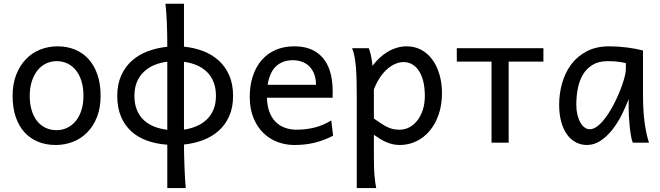

<svg xmlns="http://www.w3.org/2000/svg" viewBox="-20 -752 3478 1012"><path d="M136.7 -246.6Q136.7 -204.1 147 -170.4Q157.2 -136.7 176 -113.5Q194.8 -90.3 220.7 -78.1Q246.6 -65.9 278.3 -65.9Q307.6 -65.9 333.5 -78.1Q359.4 -90.3 378.7 -113.5Q397.9 -136.7 408.9 -170.4Q419.9 -204.1 419.9 -246.6Q419.9 -289.6 409.7 -323.5Q399.4 -357.4 380.6 -381.1Q361.8 -404.8 335.7 -417.2Q309.6 -429.7 278.3 -429.7Q248.5 -429.7 222.7 -417.2Q196.8 -404.8 177.7 -381.1Q158.7 -357.4 147.7 -323.5Q136.7 -289.6 136.7 -246.6ZM46.4 -246.6Q46.4 -309.6 65.4 -358.2Q84.5 -406.7 116.7 -440.2Q148.9 -473.6 191.9 -490.7Q234.9 -507.8 283.2 -507.8Q333.5 -507.8 375.2 -490.7Q417 -473.6 447 -440.2Q477.1 -406.7 493.7 -358.2Q510.3 -309.6 510.3 -246.6Q510.3 -183.6 491.2 -135.3Q472.2 -86.9 439.9 -54.2Q407.7 -21.5 364.7 -4.6Q321.8 12.2 273.4 12.2Q223.1 12.2 181.4 -4.6Q139.6 -21.5 109.6 -54.2Q79.6 -86.9 63 -135.3Q46.4 -183.6 46.4 -246.6Z M1118.2 -246.6Q1118.2 -288.1 1105.5 -319.8Q1092.8 -351.6 1070.1 -373.5Q1047.4 -395.5 1016.6 -408.4Q985.8 -421.4 949.7 -426.3V-68.8Q984.4 -73.7 1015.1 -86.7Q1045.9 -99.6 1068.8 -121.1Q1091.8 -142.6 1105 -173.8Q1118.2 -205.1 1118.2 -246.6ZM688.5 -246.6Q688.5 -204.1 701.7 -172.4Q714.8 -140.6 738 -118.9Q761.2 -97.2 793 -84.7Q824.7 -72.3 861.8 -67.9V-426.8Q825.7 -422.4 794.2 -409.4Q762.7 -396.5 739.3 -374.5Q715.8 -352.5 702.1 -320.8Q688.5 -289.1 688.5 -246.6ZM598.1 -246.6Q598.1 -308.6 619.1 -354.7Q640.1 -400.9 676 -432.6Q711.9 -464.4 760 -482.2Q808.1 -500 861.8 -505.4Q861.8 -576.2 859.4 -633.3Q856.9 -690.4 852.1 -732.4H949.7V-505.9Q1002.4 -501 1049.6 -483.2Q1096.7 -465.3 1132.1 -433.6Q1167.5 -401.9 1188 -355.5Q1208.5 -309.1 1208.5 -246.6Q1208.5 -185.1 1188 -139.4Q1167.5 -93.8 1132.3 -62.5Q1097.2 -31.2 1050 -13.4Q1002.9 4.4 949.7 9.8Q949.7 33.7 950.4 64.9Q951.2 96.2 952.4 128.4Q953.6 160.6 955.3 190.2Q957 219.7 959.5 239.3H861.8V10.7Q805.2 6.8 757.1 -10Q709 -26.9 673.6 -58.3Q638.2 -89.8 618.2 -136.5Q598.1 -183.1 598.1 -246.6Z M1386.7 -236.8Q1388.2 -193.8 1400.1 -162.1Q1412.1 -130.4 1432.9 -109.6Q1453.6 -88.9 1481.7 -78.6Q1509.8 -68.4 1543 -68.4Q1590.3 -68.4 1635.7 -79.1Q1681.2 -89.8 1726.1 -117.2L1735.8 -36.6Q1710 -23.4 1685.1 -14.2Q1660.2 -4.9 1635.3 1Q1610.4 6.8 1584.7 9.5Q1559.1 12.2 1530.8 12.2Q1483.9 12.2 1441.4 -4.2Q1398.9 -20.5 1366.7 -52.5Q1334.5 -84.5 1315.4 -131.8Q1296.4 -179.2 1296.4 -241.7Q1296.4 -302.2 1312.7 -351.3Q1329.1 -400.4 1359.4 -435.3Q1389.6 -470.2 1433.1 -489Q1476.6 -507.8 1530.8 -507.8Q1570.8 -507.8 1601.6 -498.3Q1632.3 -488.8 1654.8 -471.9Q1677.2 -455.1 1692.4 -432.6Q1707.5 -410.2 1716.6 -384.3Q1725.6 -358.4 1729.5 -330.3Q1733.4 -302.2 1733.4 -274.9V-255.9Q1733.4 -243.7 1732.9 -236.8ZM1645.5 -305.2Q1645.5 -336.4 1636.5 -360.6Q1627.4 -384.8 1611.1 -401.4Q1594.7 -418 1572.3 -426.3Q1549.8 -434.6 1523.4 -434.6Q1469.7 -434.6 1435.5 -403.1Q1401.4 -371.6 1390.6 -305.2Z M1950.7 -127Q1975.6 -109.4 1993.9 -97.9Q2012.2 -86.4 2027.3 -79.8Q2042.5 -73.2 2056.4 -70.8Q2070.3 -68.4 2087.4 -68.4Q2113.3 -68.4 2137 -80.6Q2160.6 -92.8 2179 -116Q2197.3 -139.2 2208.3 -172.1Q2219.2 -205.1 2219.2 -246.6Q2219.2 -287.1 2211.7 -320.1Q2204.1 -353 2189.5 -376.2Q2174.8 -399.4 2154.1 -412.1Q2133.3 -424.8 2106.9 -424.8Q2085.9 -424.8 2064 -415.5Q2042 -406.2 2021.2 -388.2Q2000.5 -370.1 1982.4 -343Q1964.4 -315.9 1950.7 -280.8ZM1860.4 -236.8Q1860.4 -282.2 1859.6 -321Q1858.9 -359.9 1856.4 -392.3Q1854 -424.8 1849.1 -451.2Q1844.2 -477.5 1835.9 -498H1923.8Q1929.2 -485.4 1934.6 -462.2Q1939.9 -439 1943.4 -405.3Q1960.4 -427.7 1980.7 -446.8Q2001 -465.8 2023.7 -479.2Q2046.4 -492.7 2071.5 -500.2Q2096.7 -507.8 2124 -507.8Q2165.5 -507.8 2200 -489.5Q2234.4 -471.2 2258.5 -438.2Q2282.7 -405.3 2296.1 -360.1Q2309.6 -314.9 2309.6 -261.2Q2309.6 -198.7 2292 -148.2Q2274.4 -97.7 2244.4 -62Q2214.4 -26.4 2173.8 -7.1Q2133.3 12.2 2087.4 12.2Q2067.9 12.2 2050.5 8.3Q2033.2 4.4 2016.8 -2.4Q2000.5 -9.3 1984.4 -19.3Q1968.3 -29.3 1950.7 -41.5V73.2Q1950.7 102.5 1951.4 126.2Q1952.1 149.9 1953.6 169.9Q1955.1 189.9 1957.5 206.8Q1960 223.6 1962.9 239.3H1860.4Z M2844.2 -427.2H2661.1V0H2570.8V-427.2H2387.7V-498H2844.2Z M3183.6 -429.7Q3135.7 -429.7 3103.8 -410.4Q3071.8 -391.1 3052.7 -359.1Q3033.7 -327.1 3025.6 -285.6Q3017.6 -244.1 3017.6 -200.2Q3017.6 -171.9 3023.2 -148.2Q3028.8 -124.5 3038.6 -107.2Q3048.3 -89.8 3061 -80.3Q3073.7 -70.8 3088.4 -70.8Q3104.5 -70.8 3121.3 -81.5Q3138.2 -92.3 3154.5 -110.6Q3170.9 -128.9 3186.5 -152.8Q3202.1 -176.8 3215.8 -203.4Q3229.5 -230 3241.2 -257.3Q3252.9 -284.7 3261.2 -309.3Q3269.5 -334 3274.2 -354.5Q3278.8 -375 3278.8 -388.2V-419.9Q3266.6 -422.4 3243.4 -426Q3220.2 -429.7 3183.6 -429.7ZM3293.5 -229.5Q3277.8 -188 3256.1 -145Q3234.4 -102.1 3206.5 -67.1Q3178.7 -32.2 3145.3 -10Q3111.8 12.2 3073.7 12.2Q3043 12.2 3016.1 -1.5Q2989.3 -15.1 2969.5 -42Q2949.7 -68.8 2938.5 -108.6Q2927.2 -148.4 2927.2 -200.2Q2927.2 -258.3 2942.9 -313.7Q2958.5 -369.1 2990.7 -412.4Q3022.9 -455.6 3072.8 -481.7Q3122.6 -507.8 3190.9 -507.8Q3238.3 -507.8 3285.2 -501.7Q3332 -495.6 3369.1 -485.8V-258.8Q3369.1 -166.5 3377.9 -103.8Q3386.7 -41 3400.9 0H3315.4Q3310.1 -11.7 3305.9 -35.2Q3301.8 -58.6 3299.1 -85.7Q3296.4 -112.8 3294.9 -138.7Q3293.5 -164.6 3293.5 -180.7Z"/></svg>

Font: Andika
Style: Regular
Weight: 400
Designer: Victor Gaultney, Annie Olsen, Julie Remington, Don Collingsworth, Eric Hays
Foundry: SIL International
Version: Version 1.001